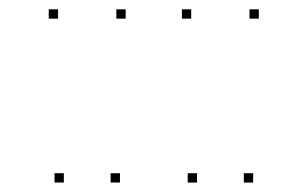

<svg xmlns="http://www.w3.org/2000/svg" viewBox="-20 -760 660 412"><path d="M249.7 -720V-740H229.7V-720ZM104.6 -720V-740H84.6V-720ZM117 -368.3V-388.3H97V-368.3ZM237.4 -368.3V-388.3H217.4V-368.3ZM535.4 -720V-740H515.4V-720ZM390.3 -720V-740H370.3V-720ZM402.8 -368.3V-388.3H382.8V-368.3ZM523.2 -368.3V-388.3H503.2V-368.3Z"/></svg>

Font: Monaspace Krypton Dots Var
Style: Regular
Weight: 400
Designer: Riley Cran and the Lettermatic Team
Version: Version 1.100 (Monaspace Krypton Dots)